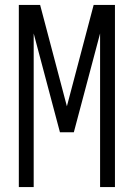

<svg xmlns="http://www.w3.org/2000/svg" viewBox="-20 -755 540 775"><path d="M56 0V-735H142L250 -326L358 -735H444V0H384V-620L278 -221H222L116 -620V0Z"/></svg>

Font: Iosevka SS04 Light
Style: Regular
Weight: 300
Monospace: yes
Designer: Belleve Invis
Foundry: Belleve Invis
Version: Version 19.0.0; ttfautohint (v1.8.4)